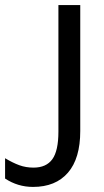

<svg xmlns="http://www.w3.org/2000/svg" viewBox="-20 -725 408 756"><path d="M110 11Q199 11 247.5 -45Q296 -101 296 -209V-705H210V-207Q210 -131 186 -98Q162 -65 112 -65Q82 -65 56 -74.5Q30 -84 0 -102V-22Q50 11 110 11Z"/></svg>

Font: Geom Light
Style: Regular
Weight: 300
Version: Version 1.102